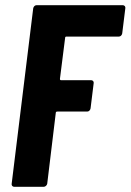

<svg xmlns="http://www.w3.org/2000/svg" viewBox="-20 -720 503 740"><path d="M438 -579H236Q231 -579 231 -574L211 -416Q211 -411 215 -411H331Q336 -411 339 -407.5Q342 -404 341 -399L329 -302Q328 -297 324.5 -293.5Q321 -290 316 -290H201Q195 -290 195 -285L162 -12Q161 -7 157 -3.5Q153 0 148 0H35Q30 0 27 -3.5Q24 -7 25 -12L108 -688Q109 -693 112.5 -696.5Q116 -700 121 -700H453Q458 -700 461 -696.5Q464 -693 463 -688L451 -591Q450 -586 446.5 -582.5Q443 -579 438 -579Z"/></svg>

Font: Barlow Condensed
Style: Bold Italic
Weight: 700
Width: 3
Italic angle: -7°
Designer: Jeremy Tribby
Foundry: Tribby Type
Version: Version 1.408